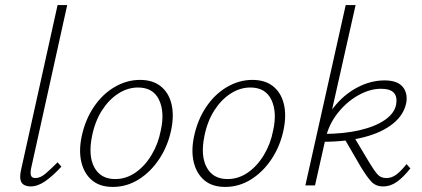

<svg xmlns="http://www.w3.org/2000/svg" viewBox="-20 -731 1662 757"><path d="M101 4Q85 4 74 -2.5Q63 -9 60.5 -24Q58 -39 63 -61L207 -711H245L103 -69Q99 -50 102 -39.5Q105 -29 120 -29Q139 -29 159.5 -46.5Q180 -64 207 -91L222 -74Q189 -38 159 -17Q129 4 101 4Z M425 6Q374 6 343 -20Q312 -46 301 -91Q290 -136 302 -193Q316 -259 350 -309.5Q384 -360 432 -388Q480 -416 532 -416Q582 -416 613.5 -391Q645 -366 656 -321.5Q667 -277 655 -219Q642 -156 608.5 -105Q575 -54 527.5 -24Q480 6 425 6ZM434 -25Q477 -25 514 -50.5Q551 -76 577.5 -120Q604 -164 614 -217Q630 -289 607 -337.5Q584 -386 524 -386Q484 -386 447 -362.5Q410 -339 382.5 -296.5Q355 -254 343 -195Q327 -117 352 -71Q377 -25 434 -25Z M868 6Q817 6 786 -20Q755 -46 744 -91Q733 -136 745 -193Q759 -259 793 -309.5Q827 -360 875 -388Q923 -416 975 -416Q1025 -416 1056.5 -391Q1088 -366 1099 -321.5Q1110 -277 1098 -219Q1085 -156 1051.5 -105Q1018 -54 970.5 -24Q923 6 868 6ZM877 -25Q920 -25 957 -50.5Q994 -76 1020.5 -120Q1047 -164 1057 -217Q1073 -289 1050 -337.5Q1027 -386 967 -386Q927 -386 890 -362.5Q853 -339 825.5 -296.5Q798 -254 786 -195Q770 -117 795 -71Q820 -25 877 -25Z M1184 0 1343 -711H1382L1222 0ZM1490 4Q1461 4 1443 -16Q1425 -36 1402 -74L1337 -186L1374 -194L1438 -87Q1455 -59 1468 -44Q1481 -29 1503 -29Q1526 -29 1545 -44.5Q1564 -60 1583 -84L1598 -67Q1571 -33 1545.5 -14.5Q1520 4 1490 4ZM1252 -172 1253 -203Q1335 -203 1397.5 -217.5Q1460 -232 1498 -258.5Q1536 -285 1542 -320Q1547 -350 1532.5 -365.5Q1518 -381 1482 -381Q1438 -381 1392 -355Q1346 -329 1311 -284.5Q1276 -240 1263 -183H1238Q1254 -254 1294 -305.5Q1334 -357 1387.5 -385.5Q1441 -414 1496 -414Q1546 -414 1567 -389.5Q1588 -365 1582 -327Q1573 -279 1530 -244Q1487 -209 1416.5 -190.5Q1346 -172 1252 -172Z"/></svg>

Font: Ysabeau Office ExtraLight
Style: Italic
Weight: 250
Italic angle: -12°
Designer: Christian Thalmann (Catharsis Fonts)
Version: Version 2.001;gftools[0.9.30]; featfreeze: tnum,lnum,ss02